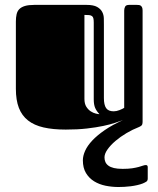

<svg xmlns="http://www.w3.org/2000/svg" viewBox="-20 -520 648 785"><path d="M404.8 -119.1Q404.8 -91.3 413.8 -78.1Q422.9 -64.9 444.8 -64.9Q456.1 -64.9 468.5 -69.8Q481 -74.7 487.8 -79.1V-477.1Q487.8 -485.4 491.5 -492.7Q495.1 -500 507.8 -500H539.1Q543.5 -500 547.9 -499.5Q552.2 -499 555.4 -496.8Q558.6 -494.6 560.8 -490Q563 -485.4 563 -477.1V-22.9Q563 -10.3 558.3 -6.6Q553.7 -2.9 547.9 -0.5Q522.5 9.3 497.3 24.2Q472.2 39.1 452.1 56.2Q432.1 73.2 419.7 90.8Q407.2 108.4 407.2 123.5Q407.2 133.8 410.9 142.3Q414.6 150.9 423.1 157.2Q431.6 163.6 445.8 167Q460 170.4 481.4 170.4Q504.9 170.4 520.8 168Q536.6 165.5 547.1 162.6Q557.6 159.7 564.5 157.2Q571.3 154.8 576.7 154.8Q579.1 154.8 581.5 156.5Q584 158.2 584 163.1V210Q584 218.8 578.6 222.4Q573.2 226.1 564 230Q554.2 233.9 541.5 236.8Q528.8 239.7 515.1 241.5Q501.5 243.2 488.3 243.9Q475.1 244.6 464.4 244.6Q437.5 244.6 411.4 239.3Q385.3 233.9 364.7 221.2Q344.2 208.5 331.5 187.5Q318.8 166.5 318.8 135.3Q318.8 117.2 328.1 96.4Q337.4 75.7 357.4 54.4Q377.4 33.2 408.2 12Q439 -9.3 482.4 -28.8Q470.2 -24.4 450.4 -17.8Q430.7 -11.2 402.1 -5.1Q373.5 1 335.4 5.4Q297.4 9.8 249 9.8Q196.3 9.8 158 1Q119.6 -7.8 94.5 -27.6Q69.3 -47.4 57.1 -79.1Q44.9 -110.8 44.9 -157.2V-432.1Q44.9 -448.7 47.9 -461.7Q50.8 -474.6 59.1 -482.9Q67.4 -491.2 82 -495.6Q96.7 -500 120.1 -500H334Q362.3 -500 377 -491.7Q391.6 -483.4 397.9 -471.2Q404.3 -459 404.5 -444.8Q404.8 -430.7 404.8 -418.9ZM363.3 -427.7Q363.3 -438.5 361.8 -444.8Q360.4 -451.2 356 -454.3Q351.6 -457.5 344.2 -458.3Q336.9 -459 325.2 -459V-115.7Q325.2 -95.7 333 -83.5Q340.8 -71.3 351.1 -64.7Q361.3 -58.1 371.6 -55.7Q381.8 -53.2 386.7 -53.2Q374.5 -65.9 368.9 -79.1Q363.3 -92.3 363.3 -113.8Z"/></svg>

Font: Fascinate Inline
Style: Regular
Weight: 900
Designer: Astigmatic (AOETI)
Foundry: Astigmatic (AOETI)
Version: Version 1.000